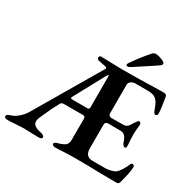

<svg xmlns="http://www.w3.org/2000/svg" viewBox="-184 -1041 1261 1242"><g transform="rotate(30 446.0 -420.0)"><path d="M-5 -9Q-5 -17 1.5 -22Q8 -27 22 -31Q49 -39 74.5 -61Q100 -83 117 -111L403 -597L405 -602Q405 -610 393 -612L342 -622Q326 -626 326 -639Q326 -645 330 -649Q334 -653 341 -653Q359 -653 413 -651Q471 -649 499 -649Q608 -649 740 -653L809 -654Q816 -654 823 -650Q830 -646 831 -638Q845 -560 846 -517Q846 -511 842 -506.5Q838 -502 832 -502Q822 -502 816 -516Q813 -523 806 -541.5Q799 -560 793 -571Q787 -582 780 -589Q759 -613 714 -613H620Q601 -613 587 -603Q573 -593 573 -576V-365Q573 -354 579 -348Q585 -342 595 -342Q659 -342 685 -343Q704 -343 715 -354Q726 -365 737 -386Q742 -392 746 -398.5Q750 -405 754.5 -409.5Q759 -414 764 -414Q769 -414 773.5 -408Q778 -402 777 -394Q772 -351 772 -322Q772 -283 776 -243V-238Q776 -220 766 -220Q758 -220 752 -227.5Q746 -235 743 -244Q727 -298 694 -300Q658 -301 596 -301Q585 -301 579 -295Q573 -289 573 -278V-103Q573 -41 629 -41H725Q740 -41 763 -46.5Q786 -52 797 -60Q812 -72 824 -91.5Q836 -111 849 -139Q852 -147 855 -150Q858 -153 864 -153Q869 -153 873.5 -149Q878 -145 878 -140Q878 -116 871.5 -85Q865 -54 853 -10Q848 4 833 4L723 3Q624 0 507 0Q488 0 444 2Q411 5 376 5Q366 5 359 1Q352 -3 352 -9Q352 -22 378 -28Q415 -38 429.5 -51Q444 -64 444 -95V-249Q444 -257 440.5 -262Q437 -267 425 -267H284Q274 -267 268 -263Q262 -259 257 -248Q232 -203 203 -137L191 -110Q184 -95 184 -80Q184 -61 200.5 -49.5Q217 -38 248 -32Q275 -26 275 -11Q275 -5 268 -1.5Q261 2 250 2L201 1Q163 -1 142 -1Q127 -1 107.5 0.5Q88 2 79 2Q51 5 22 5Q-5 5 -5 -9ZM429 -319Q444 -319 444 -333V-559Q444 -574 441 -574Q439 -574 431 -562L308 -335Q304 -328 305 -324Q306 -319 321 -319ZM508 -691Q508 -698 517 -710Q563 -776 613 -833Q625 -847 644 -845Q659 -844 685 -834Q711 -824 711 -813Q711 -807 707.5 -802.5Q704 -798 694 -792Q666 -772 604 -732Q560 -704 541 -691Q525 -681 518 -683Q508 -684 508 -691Z"/></g></svg>

Font: EB Garamond SemiBold
Style: Regular
Weight: 600
Designer: Georg Duffner and Octavio Pardo
Foundry: Georg Duffner
Version: Version 1.000